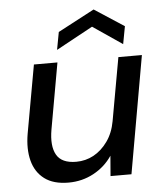

<svg xmlns="http://www.w3.org/2000/svg" viewBox="-52 -755 691 813"><g transform="rotate(-5 293.5 -348.5)"><path d="M207 12Q143 12 105 -16.5Q67 -45 54 -95Q41 -145 52 -209L104 -499H204L154 -218Q142 -149 163.5 -111Q185 -73 247 -73Q287 -73 321 -91.5Q355 -110 380.5 -145.5Q406 -181 415 -231L463 -499H563L475 0H386L393 -86Q363 -41 314 -14.5Q265 12 207 12ZM207 -552 221 -627 376 -709 502 -627 488 -552 363 -637Z"/></g></svg>

Font: DM Sans 20pt Medium
Style: Italic
Weight: 500
Italic angle: -10°
Version: Version 4.004;gftools[0.9.30]